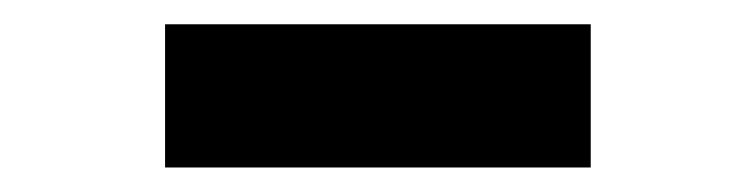

<svg xmlns="http://www.w3.org/2000/svg" viewBox="-20 -606 626 159"><path d="M469.2 -585.9V-467.3H116.7V-585.9Z"/></svg>

Font: CaskaydiaCove NF SemiBold
Style: Regular
Weight: 600
Designer: Aaron Bell
Foundry: Saja Typeworks
Version: Version 2111.001; VTT 6.35;Nerd Fonts 3.2.1